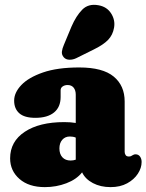

<svg xmlns="http://www.w3.org/2000/svg" viewBox="-20 -755 600 787"><path d="M21.5 -106Q21.5 -175 81.5 -214.8Q141.5 -254.5 243.5 -254.5Q270 -254.5 290.5 -251V-367Q290.5 -385 281.8 -395.8Q273 -406.5 257 -406.5Q245.5 -406.5 237 -400.8Q228.5 -395 228.5 -385V-357.5Q228.5 -316 201.5 -294Q174.5 -272 125 -272Q80 -272 59 -290.8Q38 -309.5 38 -342.5Q38 -375.5 67.5 -406.5Q97 -437.5 156.2 -458Q215.5 -478.5 305 -478.5Q401 -478.5 446 -441.2Q491 -404 491 -339V-132.5Q491 -125.5 494.8 -119.5Q498.5 -113.5 508 -113.5Q513.5 -113.5 516.8 -115Q520 -116.5 523 -118.5Q525.5 -120 528.5 -121.2Q531.5 -122.5 535.5 -122.5Q547.5 -122.5 554 -113.2Q560.5 -104 560.5 -91Q560.5 -66.5 545 -42.8Q529.5 -19 501 -3.5Q472.5 12 433.5 12Q392 12 360.8 -4.5Q329.5 -21 316.5 -48.5Q293.5 -19.5 252 -3.8Q210.5 12 164 12Q98 12 59.8 -21.5Q21.5 -55 21.5 -106ZM223.5 -146.5Q223.5 -123.5 235.8 -110.2Q248 -97 269.5 -97Q280.5 -97 290.5 -100.5V-191Q280 -195.5 266.5 -195.5Q247 -195.5 235.2 -182Q223.5 -168.5 223.5 -146.5ZM273 -646Q292 -690 317.2 -715.5Q342.5 -741 383.5 -733.5Q418 -727.5 435.5 -700Q453 -672.5 447.5 -641.5Q442.5 -612 423.5 -592Q404.5 -572 365 -552.5L292.5 -516.5Q279 -510 264.5 -510.2Q250 -510.5 241.5 -520Q232 -531 233.8 -544Q235.5 -557 242 -571.5Z"/></svg>

Font: Fraunces 72pt SuperSoft Black
Style: Regular
Weight: 900
Version: Version 1.000;[0bf87f6ff]